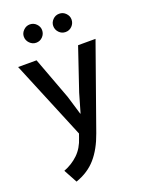

<svg xmlns="http://www.w3.org/2000/svg" viewBox="-169 -756 820 1086"><g transform="rotate(-20 240.5 -213.0)"><path d="M8 -472H119L214 -217L248 -104H250L283 -218L369 -472H474L295 32Q265 117 218.5 170.5Q172 224 97 250L53 169Q103 150 140 114.5Q177 79 195 22L203 -1ZM97 -622Q97 -643 113.5 -659.5Q130 -676 152 -676Q175 -676 191 -659.5Q207 -643 207 -622Q207 -599 191 -582.5Q175 -566 152 -566Q130 -566 113.5 -582.5Q97 -599 97 -622ZM274 -622Q274 -643 290 -659.5Q306 -676 329 -676Q352 -676 368 -659.5Q384 -643 384 -622Q384 -599 368 -582.5Q352 -566 329 -566Q306 -566 290 -582.5Q274 -599 274 -622Z"/></g></svg>

Font: Mukta Mahee Medium
Style: Regular
Weight: 500
Designer: Shuchita Grover, Noopur Datye, Girish Dalvi, Yashodeep Gholap
Foundry: Ek Type
Version: Version 2.538;PS 1.000;hotconv 16.6.51;makeotf.lib2.5.65220;